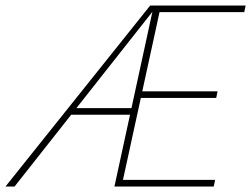

<svg xmlns="http://www.w3.org/2000/svg" viewBox="-51 -678 913 698"><path d="M-31 0 495 -658H521L2 0ZM194 -261 207 -285H443L438 -261ZM444 -322 449 -346H740L735 -322ZM365 0 508 -658H842L837 -634H529L396 -24H731L726 0Z"/></svg>

Font: Ysabeau Infant Thin
Style: Italic
Weight: 250
Italic angle: -12°
Designer: Christian Thalmann (Catharsis Fonts)
Version: Version 2.001;gftools[0.9.30]; featfreeze: ss01,ss02,lnum